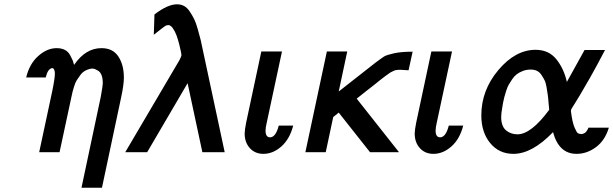

<svg xmlns="http://www.w3.org/2000/svg" viewBox="-20 -715 2880 902"><path d="M103 -351.1Q118.2 -415 159.7 -451.9Q201.2 -488.8 246.1 -488.8Q269 -488.8 284.9 -480.5Q300.8 -472.2 309.8 -455.1Q318.8 -438 321.5 -431.4Q324.2 -424.8 328.1 -410.2Q382.3 -489.3 457 -488.8Q510.3 -488.8 536.1 -449.5Q562 -410.2 562 -350.1Q562 -316.9 548.8 -255.9L459 167H362.8L453.1 -258.8Q462.9 -312 462.9 -323.2Q462.9 -347.2 457 -362.1Q451.2 -377 439.7 -383.5Q428.2 -390.1 425 -391.1Q421.9 -392.1 413.1 -393.1Q396 -391.1 381.6 -383.5Q367.2 -376 357.2 -362.1Q347.2 -348.1 340.6 -338.1Q334 -328.1 327.9 -308.1Q321.8 -288.1 320.8 -283.4Q319.8 -278.8 315.9 -261.2L259.8 0H164.1L225.1 -285.2Q238.3 -349.1 237.8 -370.1Q237.8 -384.3 231 -393.1L227.1 -395H224.1Q204.1 -391.1 194.8 -351.1Z M568.4 0 822.8 -432.1Q832.5 -451.2 832.5 -456.1Q831.5 -461.9 830.1 -471.4Q828.6 -481 822.5 -504.9Q816.4 -528.8 809.6 -547.9Q802.7 -566.9 792.2 -582Q781.7 -597.2 770.5 -597.2Q766.6 -597.2 762 -595.7Q757.3 -594.2 751.5 -589.6Q745.6 -585 740 -581.1Q734.4 -577.1 723.4 -568.1Q712.4 -559.1 702.6 -551.8L705.6 -647Q767.6 -694.8 811.5 -694.8Q829.6 -694.8 844.5 -687Q859.4 -679.2 871.6 -660.6Q883.8 -642.1 892.1 -625.5Q900.4 -608.9 909.4 -576.9Q918.5 -544.9 923.1 -525.9Q927.7 -506.8 935.5 -467.8L1035.6 0H930.7L861.3 -324.2L671.4 0Z M1129.4 -87.9Q1129.4 -103 1136.2 -138.2L1207.5 -472.2L1208.5 -473.1H1304.7L1233.4 -140.1Q1227.5 -116.2 1227.5 -101.1Q1227.5 -70.3 1248.5 -69.8Q1275.4 -69.8 1289.6 -125H1357.4Q1341.3 -62 1302 -27.1Q1262.7 7.8 1217.3 7.8Q1178.2 7.8 1153.8 -19Q1129.4 -45.9 1129.4 -87.9Z M1414.6 0 1515.6 -473.1H1611.3L1571.3 -285.2L1745.6 -421.9Q1772.5 -441.9 1784.4 -449.5Q1796.4 -457 1830.8 -464.6Q1865.2 -472.2 1918.5 -472.2L1899.4 -384.8Q1892.6 -384.8 1879.4 -386Q1866.2 -387.2 1860.4 -387.2Q1853.5 -387.2 1848.9 -386.7Q1844.2 -386.2 1839.4 -385.5Q1834.5 -384.8 1828.9 -381.8Q1823.2 -378.9 1817.9 -376.5Q1812.5 -374 1804 -367.4Q1795.4 -360.8 1787.4 -355.5Q1779.3 -350.1 1764.9 -338.1Q1750.5 -326.2 1737.1 -315.7Q1723.6 -305.2 1700.4 -287.1Q1677.2 -269 1656.2 -252V-251L1854.5 0H1718.3L1571.3 -186L1545.4 -165L1510.3 0Z M1928.2 -87.9Q1928.2 -103 1935.1 -138.2L2006.3 -472.2L2007.3 -473.1H2103.5L2032.2 -140.1Q2026.4 -116.2 2026.4 -101.1Q2026.4 -70.3 2047.4 -69.8Q2074.2 -69.8 2088.4 -125H2156.2Q2140.1 -62 2100.8 -27.1Q2061.5 7.8 2016.1 7.8Q1977.1 7.8 1952.6 -19Q1928.2 -45.9 1928.2 -87.9Z M2241.2 -172.9Q2241.2 -291 2321.3 -386Q2401.4 -481 2496.1 -481Q2558.1 -481 2593.8 -436.5Q2629.4 -392.1 2643.1 -330.1L2726.1 -480H2822.3Q2784.2 -406.7 2752.2 -350.3Q2720.2 -293.9 2704.8 -268.6Q2689.5 -243.2 2679 -226.6Q2668.5 -210 2665.3 -204.6Q2662.1 -199.2 2662.1 -192.9Q2662.1 -191.9 2662.6 -189.9Q2663.1 -188 2663.1 -186Q2668.9 -140.1 2679.2 -116Q2689.5 -91.8 2695.3 -88.9Q2701.2 -85.9 2711.4 -85Q2718.3 -85.9 2724.4 -88.9Q2730.5 -91.8 2733.9 -96.4Q2737.3 -101.1 2739.7 -105Q2742.2 -108.9 2743.2 -111.8L2744.1 -115.2H2840.3Q2822.3 -55.2 2779.8 -23.7Q2737.3 7.8 2688.5 7.8Q2605.5 7.8 2578.1 -94.2Q2480 7.8 2392.1 7.8Q2324.2 7.8 2282.7 -43Q2241.2 -93.8 2241.2 -172.9ZM2334.5 -166Q2334.5 -122.1 2356.9 -103Q2379.4 -84 2411.1 -84Q2475.1 -84 2560.1 -199.2Q2559.1 -207 2557.1 -232.4Q2555.2 -257.8 2553.2 -270Q2551.3 -282.2 2547.9 -304.2Q2544.4 -326.2 2538.3 -338.1Q2532.2 -350.1 2523.7 -363Q2515.1 -376 2502.7 -382.1Q2490.2 -388.2 2473.1 -388.2Q2453.1 -388.2 2436.3 -381.6Q2419.4 -375 2408 -366.5Q2396.5 -357.9 2386 -342.5Q2375.5 -327.1 2369.4 -316.2Q2363.3 -305.2 2357.2 -285.6Q2351.1 -266.1 2349.1 -258.1Q2347.2 -250 2343.3 -231.9L2340.3 -213.9Q2334.5 -182.1 2334.5 -166Z"/></svg>

Font: CMU Bright
Style: SemiBoldOblique
Weight: 600
Italic angle: -12°
Version: Version 0.7.0